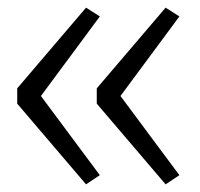

<svg xmlns="http://www.w3.org/2000/svg" viewBox="-20 -532 524 502"><path d="M413 -50 233 -261V-301L413 -512L449 -489L295 -281L449 -74ZM205 -50 25 -261V-301L205 -512L241 -489L87 -281L241 -74Z"/></svg>

Font: REM Medium ExtraLight
Style: Regular
Weight: 250
Version: Version 1.005;gftools[0.9.28]